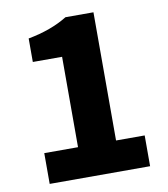

<svg xmlns="http://www.w3.org/2000/svg" viewBox="-83 -814 775 885"><g transform="rotate(-10 304.5 -372.0)"><path d="M78 -144H236V-567H99V-677Q207 -697 283 -744H414V-144H548V0H78Z"/></g></svg>

Font: Source Han Sans CN Heavy
Style: Bold
Weight: 900
Designer: Ryoko NISHIZUKA (kana & ideographs); Paul D. Hunt (Latin, Greek & Cyrillic); Wenlong ZHANG (bopomofo); Sandoll Communica
Foundry: Adobe Systems Incorporated
Version: Version 1.000;PS 1;hotconv 1.0.78;makeotf.lib2.5.61930